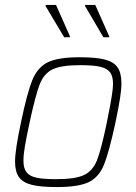

<svg xmlns="http://www.w3.org/2000/svg" viewBox="-20 -750 553 778"><path d="M41 -95Q41 -142 65 -254Q90 -374 111 -425.5Q132 -477 173.5 -497.5Q215 -518 302 -518Q368 -518 404 -509Q440 -500 456 -477.5Q472 -455 472 -413Q472 -388 466.5 -352.5Q461 -317 448 -254Q422 -134 401.5 -83Q381 -32 339.5 -12Q298 8 211 8Q145 8 109 -1Q73 -10 57 -32Q41 -54 41 -95ZM413 -254Q417 -272 418 -280Q438 -377 438 -410Q438 -441 426 -457Q414 -473 386 -479.5Q358 -486 306 -486Q228 -486 193 -469Q158 -452 141 -408.5Q124 -365 100 -254Q87 -193 81 -158Q75 -123 75 -99Q75 -68 87.5 -52Q100 -36 127.5 -30Q155 -24 207 -24Q286 -24 321 -41Q356 -58 373 -100.5Q390 -143 413 -254ZM240 -599 165 -725V-730H207L263 -604V-599ZM399 -599 325 -725 324 -730H366L422 -604L423 -599Z"/></svg>

Font: Saira Semi Condensed Thin
Style: Italic
Weight: 100
Width: 4
Italic angle: -12°
Designer: Hector Gatti with collaboration of the Omnibus-Type team
Foundry: Omnibus-Type
Version: Version 1.001; ttfautohint (v1.8)